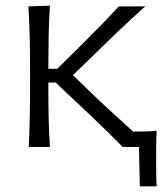

<svg xmlns="http://www.w3.org/2000/svg" viewBox="-20 -518 590 677"><path d="M81.5 0Q84 -55.5 85 -107Q86 -158.5 86 -219.5V-271.5Q86 -334.5 84.8 -387.2Q83.5 -440 80 -495.5L156 -498Q152.5 -442.5 151.5 -389.2Q150.5 -336 150.5 -276.5V-275.5H182L260 -352.5Q295.5 -388 331 -424Q366.5 -460 399 -495.5H492Q443.5 -452 398 -408.8Q352.5 -365.5 309 -322.5L237 -253L320 -173Q351.5 -143.5 384 -113.5Q416.5 -83.5 449.5 -54Q470.5 -54 492 -54.5Q513.5 -55 532.5 -57Q531 -29.5 530.8 -4.5Q530.5 20.5 530.5 45Q530.5 68.5 530.8 92Q531 115.5 532.5 139H473L470 0H412.5Q378.5 -34.5 342.5 -69.5Q306.5 -104.5 269.5 -139L176 -227H150.5V-211Q150.5 -153.5 151.5 -103.8Q152.5 -54 156 0Z"/></svg>

Font: Commissioner Flair Light
Style: Regular
Weight: 300
Designer: Kostas Bartsokas
Foundry: Kostas Bartsokas
Version: Version 1.000; ttfautohint (v1.8.3)